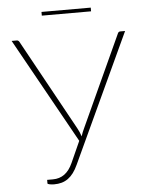

<svg xmlns="http://www.w3.org/2000/svg" viewBox="-57 -876 704 928"><g transform="rotate(-5 295.0 -412.0)"><path d="M164 -19Q196 -19 220 -36.2Q244 -53.5 260.5 -90L307 -193.5L23.5 -703H48.5Q56 -703 60.5 -695.5L303 -254.5Q308.5 -244.5 313 -234.2Q317.5 -224 320.5 -214Q326.5 -233.5 337 -255L539 -695.5Q542.5 -703 551 -703H574L284.5 -79.5Q274 -56.5 262 -40.5Q250 -24.5 235.8 -14.2Q221.5 -4 204.8 0.8Q188 5.5 168 5.5Q163 5.5 157.2 5Q151.5 4.5 146.8 3.5Q142 2.5 139 1.2Q136 0 136 -2V-19ZM179.5 -830H418.5V-812H179.5Z"/></g></svg>

Font: Lato Thin
Style: Regular
Weight: 200
Designer: Lukasz Dziedzic
Foundry: tyPoland Lukasz Dziedzic
Version: Version 2.007; 2014-02-27